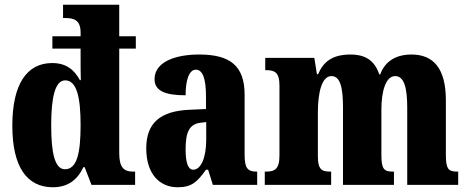

<svg xmlns="http://www.w3.org/2000/svg" viewBox="-20 -780 1973 810"><path d="M203 10C267 10 307 -22 332 -75H337L366 0H550V-56H543C502 -56 483 -73 483 -135V-575H553V-627H483V-760H246V-704H254C290 -704 320 -697 320 -643V-627H201V-575H320V-546C320 -509 320 -463 321 -442H317C294 -484 261 -514 200 -514C94 -514 32 -426 32 -250C32 -75 94 10 203 10ZM254 -66C212 -66 196 -132 196 -251C196 -368 212 -441 255 -441C305 -441 320 -366 320 -252C320 -135 305 -66 254 -66Z M729 10C788 10 811 -11 849 -64H858L878 0H1065V-56H1062C1024 -56 1012 -72 1012 -126V-380C1012 -505 948 -550 820 -550C718 -550 632 -518 632 -446C632 -398 674 -378 763 -378C763 -448 780 -486 806 -486C835 -486 849 -449 849 -374V-320L781 -317C658 -312 597 -263 597 -154C597 -42 657 10 729 10ZM795 -64C773 -64 763 -95 763 -150C763 -221 778 -256 825 -262L850 -265V-191C850 -115 828 -64 795 -64Z M1097 0H1377V-56H1374C1337 -56 1321 -65 1321 -121V-306C1321 -387 1337 -459 1378 -459C1416 -459 1427 -410 1427 -325V0H1642V-56H1638C1601 -56 1589 -65 1589 -126V-318C1589 -394 1607 -459 1647 -459C1685 -459 1698 -410 1698 -325V0H1913V-56H1910C1873 -56 1861 -65 1861 -126V-357C1861 -492 1808 -550 1716 -550C1644 -550 1602 -516 1584 -466H1580C1561 -524 1522 -550 1459 -550C1378 -550 1343 -516 1322 -467H1317L1306 -536H1099V-484H1102C1139 -484 1159 -475 1159 -419V-124C1159 -65 1138 -56 1101 -56H1097Z"/></svg>

Font: Noto Serif Georgian ExtraCondensed Black
Style: Regular
Weight: 900
Width: 2
Designer: Monotype Design Team, Akaki Razmadze
Foundry: Google LLC
Version: Version 2.003